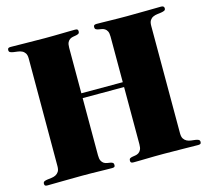

<svg xmlns="http://www.w3.org/2000/svg" viewBox="-99 -796 994 914"><g transform="rotate(-15 398.0 -339.0)"><path d="M499.5 -379.9V-604Q499.5 -621.6 494.9 -630.9Q490.2 -640.1 482.9 -644.5Q475.6 -648.9 467.5 -650.1Q459.5 -651.4 452.1 -652.8Q444.8 -654.3 440.2 -657.2Q435.5 -660.2 435.5 -668Q435.5 -674.8 439 -677.5Q442.4 -680.2 450.7 -680.2Q462.4 -680.2 478.5 -679.9Q494.6 -679.7 513.9 -679.2Q533.2 -678.7 554.9 -678.5Q576.7 -678.2 599.6 -678.2Q654.3 -678.2 696.8 -679.2Q739.3 -680.2 768.6 -680.2Q783.7 -680.2 783.7 -668Q783.7 -660.2 777.6 -657.2Q771.5 -654.3 762 -652.8Q752.4 -651.4 741.7 -650.1Q731 -648.9 721.4 -644.5Q711.9 -640.1 705.8 -630.9Q699.7 -621.6 699.7 -604V-74.2Q699.7 -56.6 705.8 -47.4Q711.9 -38.1 721.4 -33.4Q731 -28.8 741.7 -27.6Q752.4 -26.4 762 -25.1Q771.5 -23.9 777.6 -20.8Q783.7 -17.6 783.7 -9.8Q783.7 -2.9 780.3 -0.5Q776.9 2 768.6 2Q739.3 2 697 1Q654.8 0 600.1 0Q577.1 0 555.4 0.2Q533.7 0.5 514.2 1Q494.6 1.5 478.5 1.7Q462.4 2 450.7 2Q442.4 2 439 -0.5Q435.5 -2.9 435.5 -9.8Q435.5 -18.1 440.2 -21Q444.8 -23.9 452.1 -25.1Q459.5 -26.4 467.5 -27.6Q475.6 -28.8 482.9 -33.4Q490.2 -38.1 494.9 -47.4Q499.5 -56.6 499.5 -74.2V-356H295.4V-74.2Q295.4 -56.6 300 -47.4Q304.7 -38.1 312 -33.4Q319.3 -28.8 327.4 -27.6Q335.4 -26.4 342.8 -25.1Q350.1 -23.9 354.7 -20.8Q359.4 -17.6 359.4 -9.8Q359.4 -2.9 356.2 -0.5Q353 2 344.7 2Q333 2 316.9 1.7Q300.8 1.5 281.5 1Q262.2 0.5 240.5 0.2Q218.8 0 195.8 0Q141.1 0 98.4 1Q55.7 2 26.4 2Q18.1 2 14.9 -0.5Q11.7 -2.9 11.7 -9.8Q11.7 -18.1 17.8 -21Q23.9 -23.9 33.4 -25.1Q43 -26.4 53.7 -27.6Q64.5 -28.8 74 -33.4Q83.5 -38.1 89.6 -47.4Q95.7 -56.6 95.7 -74.2L96.2 -604Q96.2 -621.6 90.1 -630.9Q84 -640.1 74.5 -644.5Q64.9 -648.9 54.2 -650.1Q43.5 -651.4 33.9 -652.8Q24.4 -654.3 18.3 -657.2Q12.2 -660.2 12.2 -668Q12.2 -674.8 15.4 -677.5Q18.6 -680.2 26.9 -680.2Q56.2 -680.2 98.4 -679.2Q140.6 -678.2 195.3 -678.2Q218.3 -678.2 240 -678.5Q261.7 -678.7 281.2 -679.2Q300.8 -679.7 316.9 -679.9Q333 -680.2 344.7 -680.2Q353 -680.2 356.2 -677.5Q359.4 -674.8 359.4 -668Q359.4 -660.2 354.7 -657.2Q350.1 -654.3 342.8 -652.8Q335.4 -651.4 327.4 -650.1Q319.3 -648.9 312 -644.5Q304.7 -640.1 300 -630.9Q295.4 -621.6 295.4 -604V-379.9Z"/></g></svg>

Font: XB Zar
Style: Bold
Weight: 700
Designer: Behnam
Foundry: Irmug
Version: Version 8.005 2009